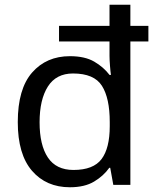

<svg xmlns="http://www.w3.org/2000/svg" viewBox="-20 -780 657 810"><path d="M275 10Q175 10 115 -59.5Q55 -129 55 -265Q55 -405 115.5 -474Q176 -543 275 -543Q338 -543 377.5 -520Q417 -497 442 -464H448Q446 -477 444 -502.5Q442 -528 442 -544V-605H229V-671H442V-760H530V-671H606V-605H530V0H458L445 -72H441Q417 -38 377 -14Q337 10 275 10ZM290 -63Q374 -63 408.5 -109Q443 -155 443 -248V-265Q443 -366 410 -418Q377 -470 288 -470Q217 -470 182 -415Q147 -360 147 -264Q147 -168 182 -115.5Q217 -63 290 -63Z"/></svg>

Font: Noto Sans Gunjala Gondi
Style: Regular
Weight: 400
Designer: Ek Type
Foundry: Ek Type
Version: Version 1.004